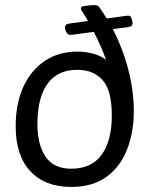

<svg xmlns="http://www.w3.org/2000/svg" viewBox="-20 -733 609 759"><path d="M261 6Q158 6 100 -56Q42 -118 42 -234Q42 -322 71.5 -388Q101 -454 156 -491.5Q211 -529 287 -529Q317 -529 346.5 -521.5Q376 -514 399 -497Q381 -548 351 -607L260 -595Q250 -594 243.5 -604Q237 -614 237 -624Q237 -633 242.5 -636Q248 -639 254 -640L328 -650Q316 -671 304 -689Q300 -694 300 -699Q300 -708 312 -709Q317 -710 330.5 -711.5Q344 -713 352 -713Q363 -713 368 -709Q373 -705 378 -697Q390 -679 402 -660L483 -671Q496 -673 500 -660.5Q504 -648 504 -641Q504 -633 499 -630Q494 -627 488 -626L426 -618Q467 -538 488 -454.5Q509 -371 509 -294Q509 -211 482.5 -142.5Q456 -74 401 -34Q346 6 261 6ZM261 -66Q342 -66 382 -121.5Q422 -177 422 -277Q422 -376 385.5 -416.5Q349 -457 286 -457Q207 -457 167.5 -401.5Q128 -346 128 -244Q128 -160 160.5 -113Q193 -66 261 -66Z"/></svg>

Font: Asap
Style: Italic
Weight: 400
Italic angle: -6°
Designer: Pablo Cosgaya
Foundry: Omnibus-Type
Version: Version 3.001; ttfautohint (v1.8.3)